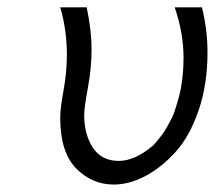

<svg xmlns="http://www.w3.org/2000/svg" viewBox="-20 -492 582 520"><path d="M143.1 -172.9Q143.1 -198.7 152.1 -247.3Q161.1 -295.9 161.1 -344.2Q161.1 -411.1 143.1 -472.2H214.8Q228 -409.2 228 -357.9Q228 -308.1 218 -254.2Q208 -200.2 208 -180.2Q208 -128.4 231.4 -92.3Q254.9 -56.2 301.8 -56.2Q345.7 -56.2 396 -99.1L401.9 -106Q406.7 -111.8 409.9 -115.5Q413.1 -119.1 419.9 -128.7Q426.8 -138.2 430.9 -145.5Q435.1 -152.8 442.1 -166Q449.2 -179.2 453.1 -191.2Q457 -203.1 461.9 -220Q466.8 -236.8 470 -253.4Q473.1 -270 475.1 -291.5Q477.1 -313 477.1 -335Q477.1 -402.8 453.1 -472.2H526.9Q542 -412.1 542 -349.1Q542 -264.2 518.1 -193.6Q494.1 -123 455.6 -80.6Q417 -38.1 373.5 -15.1Q330.1 7.8 288.1 7.8Q229 7.8 186 -36.1Q143.1 -80.1 143.1 -172.9Z"/></svg>

Font: CMU Bright
Style: Oblique
Weight: 500
Italic angle: -12°
Version: Version 0.7.0